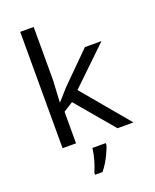

<svg xmlns="http://www.w3.org/2000/svg" viewBox="-175 -859 951 1178"><g transform="rotate(-20 300.0 -269.5)"><path d="M187 -270 252.9 -344.2 445.8 -536.1H554.2L313 -304.2L567.9 0H463.9L255.9 -246.1L192.9 -206.1V0H105V-759.8H192.9V-411.1L185.1 -270ZM236.8 208Q267.1 139.6 277.8 61H364.7V70.8Q364.7 81.5 341.3 131.3Q317.9 181.2 285.2 221.2H236.8Z"/></g></svg>

Font: WenQuanYi Micro Hei Mono
Style: Regular
Weight: 400
Foundry: Ascender Corporation
Version: Version 0.2.0-beta